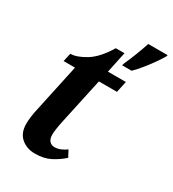

<svg xmlns="http://www.w3.org/2000/svg" viewBox="-186 -862 879 975"><g transform="rotate(30 253.5 -375.0)"><path d="M336 -613Q351 -646 366.5 -686Q382 -726 393 -760H507L504 -751Q492 -731 473 -703.5Q454 -676 431.5 -648.5Q409 -621 388 -600H332ZM172 10Q124 10 91.5 -18Q59 -46 59 -100Q59 -120 62.5 -145.5Q66 -171 71 -191L131 -470H64L75 -519Q112 -519 163.5 -550.5Q215 -582 261 -659H312L286 -536H391L377 -470H271L212 -197Q201 -145 201 -117Q201 -93 212.5 -80.5Q224 -68 242 -68Q260 -68 278 -75.5Q296 -83 310 -94L330 -56Q300 -29 262.5 -9.5Q225 10 172 10Z"/></g></svg>

Font: Noto Serif Condensed
Style: Bold Italic
Weight: 700
Width: 3
Italic angle: -12°
Designer: Monotype Design Team
Foundry: Monotype Imaging Inc.
Version: Version 2.014